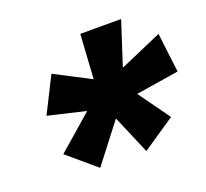

<svg xmlns="http://www.w3.org/2000/svg" viewBox="-93 -831 769 716"><g transform="rotate(-20 292.0 -472.5)"><path d="M190 -225 78 -320 217 -441 68 -476 139 -617 280 -544 291 -720H453L397 -547L565 -620L584 -464L414 -437L503 -313L373 -225L308 -378Z"/></g></svg>

Font: REM ExtraBold
Style: Italic
Weight: 800
Italic angle: -11°
Designer: Octavio Pardo
Foundry: Ashler Design
Version: Version 1.005;gftools[0.9.28]